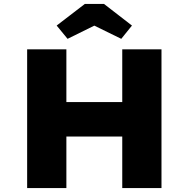

<svg xmlns="http://www.w3.org/2000/svg" viewBox="-20 -949 951 969"><path d="M597 0V-700H795V0ZM117 0V-700H315V0ZM192 -260 193 -434H706V-260ZM321 -753 266 -820 408 -929H505L646 -820L592 -753L441 -827H471Z"/></svg>

Font: Lexend Exa ExtraBold
Style: Regular
Weight: 800
Designer: Bonnie Shaver-Troup, Thomas Jockin
Foundry: Lexend
Version: Version 1.007